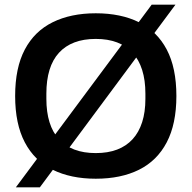

<svg xmlns="http://www.w3.org/2000/svg" viewBox="-20 -755 822 824"><path d="M391 12Q284 12 206 -26.5Q128 -65 86.5 -144Q45 -223 45 -343Q45 -464 86.5 -542.5Q128 -621 206 -659.5Q284 -698 391 -698Q499 -698 576.5 -659.5Q654 -621 695.5 -542.5Q737 -464 737 -343Q737 -223 695.5 -144Q654 -65 576.5 -26.5Q499 12 391 12ZM391 -98Q443 -98 482.5 -113Q522 -128 549 -157.5Q576 -187 590 -230.5Q604 -274 604 -331V-353Q604 -411 590 -455Q576 -499 549 -528.5Q522 -558 482.5 -573Q443 -588 391 -588Q339 -588 299.5 -573Q260 -558 233 -528.5Q206 -499 192.5 -455Q179 -411 179 -353V-331Q179 -274 192.5 -230.5Q206 -187 233 -157.5Q260 -128 299.5 -113Q339 -98 391 -98ZM48 49 631 -735H733L151 49Z"/></svg>

Font: Archivo SemiBold SemiBold
Style: Regular
Weight: 600
Version: Version 2.001